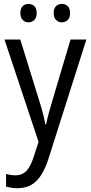

<svg xmlns="http://www.w3.org/2000/svg" viewBox="-20 -742 473 1002"><path d="M3.4 -535.6H85.9L182.6 -223.6Q189.9 -199.7 196.5 -177.5Q203.1 -155.3 208.3 -134Q213.4 -112.8 216.8 -92.3H220.2Q225.6 -118.7 234.9 -153.1Q244.1 -187.5 255.4 -224.1L348.1 -535.6H430.7L234.4 82Q218.3 133.8 196.3 169.2Q174.3 204.6 144 222.4Q113.8 240.2 71.3 240.2Q53.7 240.2 39.1 237.8Q24.4 235.4 11.7 231.9V166Q21.5 168.9 34.2 170.9Q46.9 172.9 60.1 172.9Q84.5 172.9 102.1 162.4Q119.6 151.9 132.8 129.9Q146 107.9 156.7 73.7L181.2 -1.5ZM86.4 -674.3Q86.4 -698.7 98.6 -710.2Q110.8 -721.7 128.9 -721.7Q147 -721.7 159.2 -710Q171.4 -698.2 171.4 -674.3Q171.4 -649.9 159.2 -637.7Q147 -625.5 128.9 -625.5Q110.8 -625.5 98.6 -637.7Q86.4 -649.9 86.4 -674.3ZM260.3 -674.3Q260.3 -698.7 272.7 -710.2Q285.2 -721.7 302.7 -721.7Q320.8 -721.7 333.3 -710Q345.7 -698.2 345.7 -674.3Q345.7 -649.9 333.3 -637.7Q320.8 -625.5 302.7 -625.5Q284.7 -625.5 272.5 -637.7Q260.3 -649.9 260.3 -674.3Z"/></svg>

Font: Open Sans SemiCondensed
Style: Regular
Weight: 400
Width: 4
Designer: Monotype Design Team
Foundry: Monotype Imaging Inc.
Version: Version 3.000